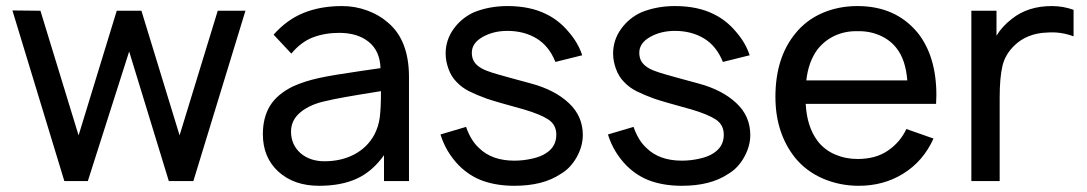

<svg xmlns="http://www.w3.org/2000/svg" viewBox="-20 -598 3591 634"><path d="M790.5 -562.5 618.5 0H537.5L406.5 -428L270 0H192.5L21 -563.5L113.5 -562.5L239.5 -151L365.5 -562.5H447L573 -151L699 -562.5Z M1248 0V-85.5Q1209.5 -31.5 1158 -8Q1106.5 15.5 1033.5 15.5Q951 15.5 899.5 -31Q848 -78 848 -155Q848 -209.5 871.2 -248Q894.5 -286.5 947 -312.5Q985.5 -330 1034 -340.5Q1059 -346 1093 -351.5Q1127 -357 1171 -363.5L1236.5 -373Q1234.5 -430 1197.5 -459.8Q1160.5 -489.5 1100 -489.5Q1052.5 -489.5 1013.2 -474.5Q974 -459.5 942 -421L883.5 -483.5Q927 -533 982.8 -555.5Q1038.5 -578 1109.5 -578Q1153 -578 1193 -563.2Q1233 -548.5 1261.5 -523Q1330.5 -465 1330.5 -343.5V0ZM1238 -297Q1168 -286 1123 -278Q1078 -270 1056.5 -264.5Q1005 -254 973 -228Q941 -202 941 -163.5Q941 -120.5 972 -92.5Q1003.5 -65.5 1051.5 -65.5Q1107 -65.5 1150 -88.2Q1193 -111 1216 -153Q1230 -180 1234 -210Q1236 -225.5 1237 -247Q1238 -268.5 1238 -297Z M1814 -393.5Q1793 -446 1751.8 -471Q1710.5 -496 1655.5 -496Q1608.5 -496 1573 -475.5Q1538 -455.5 1538 -424Q1538 -409.5 1543.2 -398.8Q1548.5 -388 1559 -379.8Q1569.5 -371.5 1585.2 -365.2Q1601 -359 1622 -353Q1641 -347.5 1669 -339.8Q1697 -332 1734.5 -322Q1812 -301 1858 -258Q1904.5 -215 1904.5 -152Q1904.5 -115 1884 -78.5Q1863.5 -42 1830.5 -23Q1772.5 15.5 1678.5 15.5Q1622.5 15.5 1577.5 0.2Q1532.5 -15 1496 -51Q1452.5 -95.5 1434.5 -154L1519 -179Q1535 -133.5 1561.5 -109.5Q1604 -67.5 1678.5 -67.5Q1707.5 -67.5 1736.5 -74Q1766 -80.5 1783.5 -92.5Q1817 -114 1817 -153Q1817 -186 1790.5 -203.5Q1764.5 -220.5 1710.5 -236.5Q1663.5 -249.5 1633 -258.2Q1602.5 -267 1588 -272Q1553.5 -284.5 1529.5 -296.5Q1505.5 -308.5 1488 -327Q1470 -345 1460.8 -371Q1451.5 -397 1451.5 -421Q1451.5 -465.5 1477.5 -502Q1503.5 -538.5 1545 -557.5Q1596 -578 1655.5 -578Q1731 -578 1784.5 -551Q1825.5 -531 1857 -493.5Q1889 -457 1902.5 -415.5Z M2367 -393.5Q2346 -446 2304.8 -471Q2263.5 -496 2208.5 -496Q2161.5 -496 2126 -475.5Q2091 -455.5 2091 -424Q2091 -409.5 2096.2 -398.8Q2101.5 -388 2112 -379.8Q2122.5 -371.5 2138.2 -365.2Q2154 -359 2175 -353Q2194 -347.5 2222 -339.8Q2250 -332 2287.5 -322Q2365 -301 2411 -258Q2457.5 -215 2457.5 -152Q2457.5 -115 2437 -78.5Q2416.5 -42 2383.5 -23Q2325.5 15.5 2231.5 15.5Q2175.5 15.5 2130.5 0.2Q2085.5 -15 2049 -51Q2005.5 -95.5 1987.5 -154L2072 -179Q2088 -133.5 2114.5 -109.5Q2157 -67.5 2231.5 -67.5Q2260.5 -67.5 2289.5 -74Q2319 -80.5 2336.5 -92.5Q2370 -114 2370 -153Q2370 -186 2343.5 -203.5Q2317.5 -220.5 2263.5 -236.5Q2216.5 -249.5 2186 -258.2Q2155.5 -267 2141 -272Q2106.5 -284.5 2082.5 -296.5Q2058.5 -308.5 2041 -327Q2023 -345 2013.8 -371Q2004.5 -397 2004.5 -421Q2004.5 -465.5 2030.5 -502Q2056.5 -538.5 2098 -557.5Q2149 -578 2208.5 -578Q2284 -578 2337.5 -551Q2378.5 -531 2410 -493.5Q2442 -457 2455.5 -415.5Z M2679 -133.5Q2701.5 -103.5 2736.8 -88.2Q2772 -73 2811.5 -73Q2872.5 -73 2912.5 -101Q2952.5 -128.5 2973 -172L3062.5 -140.5Q3028.5 -65 2961.5 -24Q2897.5 15.5 2815.5 15.5Q2753 15.5 2697 -8.5Q2642 -32.5 2605.5 -77Q2540.5 -159 2540.5 -278Q2540.5 -406.5 2605.5 -486.5Q2641.5 -531.5 2695 -554.8Q2748.5 -578 2811.5 -578Q2937.5 -578 3010.5 -489.5Q3072 -412 3072 -283.5L3071 -255H2640.5Q2644.5 -180 2679 -133.5ZM2680 -435.5Q2649.5 -395 2642.5 -332.5H2976Q2970.5 -400 2941.5 -437.5Q2920 -466 2885.5 -481Q2851 -496 2811.5 -495Q2772.5 -496 2738.2 -480.8Q2704 -465.5 2680 -435.5Z M3525 -565.5V-478Q3482 -494 3437.5 -490.5Q3404.5 -489.5 3377.2 -478.5Q3350 -467.5 3331 -449Q3299 -419 3290 -379.5Q3281 -340.5 3281 -276V0H3187.5V-562.5H3270.5V-480Q3289 -511 3321 -535.5Q3374 -578 3453 -578Q3491 -578 3525 -565.5Z"/></svg>

Font: Russisch Sans Medium
Style: Regular
Weight: 500
Width: 4
Designer: Michael Sharanda (font) & Cristiano Sobral (main changes)
Foundry: Michael Sharanda
Version: Version 2.00;September 8, 2020;FontCreator 13.0.0.2681 64-bi